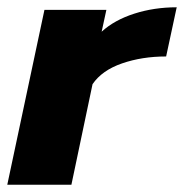

<svg xmlns="http://www.w3.org/2000/svg" viewBox="-25 -507 505 527"><path d="M97 -480H267L254 -420Q289 -452 343.5 -469.5Q398 -487 460 -487L431 -352Q365 -352 310 -333Q255 -314 229 -276L171 0H-5Z"/></svg>

Font: Prompt Bold
Style: Bold Italic
Weight: 700
Italic angle: -12°
Designer: Katatrad Team
Foundry: CadsonDemak
Version: Version 1.000